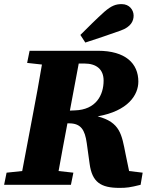

<svg xmlns="http://www.w3.org/2000/svg" viewBox="-29 -899 725 934"><path d="M103 -593 175 -585C161 -504 147 -423 131 -342L79 -67L3 -59L-9 0H316L328 -59L256 -67C270 -144 284 -221 299 -299H307C365 -299 384 -267 393 -203L407 -102C419 -13 461 15 552 15C587 15 603 13 655 0L665 -59L599 -67L582 -149C563 -245 556 -304 446 -333C594 -359 644 -437 644 -502C644 -590 582 -652 447 -652H115ZM381 -590C441 -590 475 -561 475 -507C475 -436 438 -365 335 -362L311 -361L354 -590ZM362 -729 386 -692C443 -710 500 -730 557 -750C609 -768 621 -798 621 -823C621 -850 601 -879 563 -879C535 -879 514 -872 479 -842C439 -806 400 -767 362 -729Z"/></svg>

Font: Source Serif Pro Black
Style: Italic
Weight: 900
Italic angle: -12°
Designer: Frank Grießhammer
Foundry: Adobe Systems Incorporated
Version: Version 3.001;hotconv 1.0.111;makeotfexe 2.5.65597